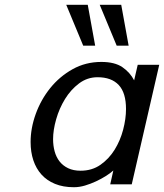

<svg xmlns="http://www.w3.org/2000/svg" viewBox="-20 -771 686 803"><path d="M108 -177Q108 -235 129.5 -294.5Q151 -354 190 -402.5Q229 -451 283.5 -481.5Q338 -512 404 -512Q460 -512 492 -490Q524 -468 541 -435L556 -500H646L531 0H441L454 -58Q442 -47 423 -35Q404 -23 381.5 -12.5Q359 -2 335.5 5Q312 12 289 12Q244 12 210 -2Q176 -16 153.5 -41Q131 -66 119.5 -100.5Q108 -135 108 -177ZM202 -189Q202 -162 208.5 -138Q215 -114 229 -96Q243 -78 265 -67.5Q287 -57 317 -57Q365 -57 400.5 -82Q436 -107 459.5 -145Q483 -183 495 -228.5Q507 -274 507 -315Q507 -383 476.5 -415.5Q446 -448 388 -448Q345 -448 310.5 -422Q276 -396 252 -357Q228 -318 215 -272.5Q202 -227 202 -189ZM328 -580 257 -751H347L378 -580ZM468 -580 397 -751H487L518 -580Z"/></svg>

Font: Perun
Style: Italic
Weight: 400
Italic angle: -12°
Foundry: Copyright (c) Stefan Peev, Context Ltd, 2016
Version: Version 1.027